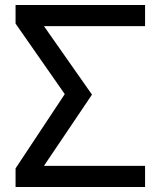

<svg xmlns="http://www.w3.org/2000/svg" viewBox="-20 -745 640 765"><path d="M42 -74 238 -370 42 -651V-725H558V-641H155L346.5 -368L155 -84H558V0H42Z"/></svg>

Font: JuliaMono Medium
Style: Regular
Weight: 500
Monospace: yes
Designer: cormullion
Foundry: corm
Version: Version 0.054; ttfautohint (v1.8.4)